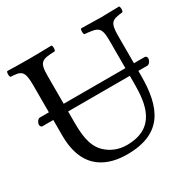

<svg xmlns="http://www.w3.org/2000/svg" viewBox="-147 -796 956 954"><g transform="rotate(-30 330.5 -318.5)"><path d="M87 -322V-233C87 -29 218.5 10 321 10C526 10 575 -117 575 -295V-322H626C639 -322 649 -340 649 -352C649 -358 645 -366 636 -366H575V-523C575 -603.3 592 -607 652 -614C658 -620 658 -641 652 -647C614 -646 573.2 -645 550 -645C528.5 -645 480 -646 434 -647C428 -641 428 -620 434 -614C509 -607 526 -604 526 -523V-366H172V-523C172 -606 187 -611 264 -614C270 -620 270 -641 264 -647C217 -646 168.4 -645 129 -645C90 -645 49 -646 10 -647C4 -641 4 -620 10 -614C70 -611 87 -606 87 -523V-366H35C24 -366 13 -349 13 -337C13 -330 17 -322 26 -322ZM526 -322V-277C526 -165 511 -31 342 -31C294 -31 253.1 -49.1 223 -78C174 -125 172 -201 172 -266V-322Z"/></g></svg>

Font: Libertinus Serif
Style: Regular
Weight: 400
Designer: Philipp H. Poll
Foundry: Khaled Hosny
Version: Version 6.2